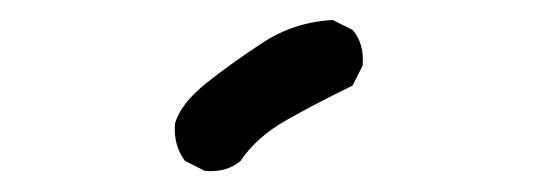

<svg xmlns="http://www.w3.org/2000/svg" viewBox="-20 -842 540 189"><path d="M181.6 -673.8 162.1 -683.6Q150.4 -699.2 152.3 -720.7Q158.2 -740.2 182.6 -759.8Q207 -779.3 238.3 -799.8Q269.5 -820.3 307.6 -822.3L327.1 -812.5Q338.9 -798.8 336.9 -777.3L327.1 -757.8Q291 -740.2 261.7 -723.6Q232.4 -707 216.8 -683.6Q203.1 -671.9 181.6 -673.8Z"/></svg>

Font: JasonHandwriting1
Style: Regular
Weight: 400
Version: Version 1.48.20